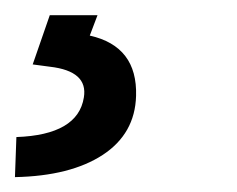

<svg xmlns="http://www.w3.org/2000/svg" viewBox="-47 -20 312 253"><path d="M81.5 0 71.3 26.9Q134.3 41 132.3 106.4Q130.9 156.2 88.4 184.1Q45.9 211.9 -27.3 213.4L-25.4 160.6Q55.7 157.7 63.5 108.4Q69.3 73.7 18.6 67.9L-3.9 64.9L18.6 0Z"/></svg>

Font: TypoPRO Roboto
Style: Italic
Weight: 400
Italic angle: -12°
Designer: Google
Version: Version 2.136; 2016